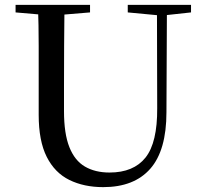

<svg xmlns="http://www.w3.org/2000/svg" viewBox="-20 -752 843 789"><path d="M404 17Q325 17 265 -12.5Q205 -42 172 -107.5Q139 -173 139 -280V-394Q139 -478 139 -563Q139 -648 136 -732H245Q244 -649 243.5 -564.5Q243 -480 243 -394V-295Q243 -203 265 -147.5Q287 -92 329 -67.5Q371 -43 430 -43Q529 -43 578 -104.5Q627 -166 626 -308L625 -732H666L664 -291Q664 -134 597.5 -58.5Q531 17 404 17ZM44 -701V-732H350V-701L206 -689H183ZM505 -701V-732H765V-701L655 -689H632Z"/></svg>

Font: Noto Serif JP ExtraLight Medium
Style: Regular
Weight: 500
Version: Version 2.003-H1;hotconv 1.1.1;makeotfexe 2.6.0